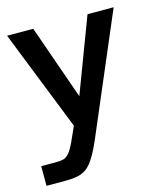

<svg xmlns="http://www.w3.org/2000/svg" viewBox="-97 -483 633 745"><g transform="rotate(-15 219.5 -110.0)"><path d="M-2 191V112H61Q76 112 87.5 109Q99 106 110 93.5Q121 81 134 53L161 -7L1 -411H106L211 -112L324 -411H429L227 63Q209 105 193.5 130.5Q178 156 162 169Q146 182 125 186.5Q104 191 76 191Z"/></g></svg>

Font: Darker Grotesque
Style: Bold
Weight: 700
Designer: Gabriel Lam
Foundry: TypeRant
Version: Version 1.000;gftools[0.9.28]